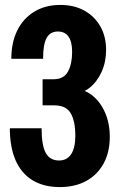

<svg xmlns="http://www.w3.org/2000/svg" viewBox="-20 -750 488 780"><path d="M223 10Q158 10 112.5 -17.5Q67 -45 43.5 -98.5Q20 -152 20 -229H149Q149 -159 166 -128.5Q183 -98 220 -98Q252 -98 269 -123.5Q286 -149 286 -199Q286 -257 267.5 -289.5Q249 -322 200 -322H153V-428H197Q239 -428 256 -459Q273 -490 273 -539Q273 -580 258.5 -601Q244 -622 215 -622Q184 -622 169.5 -596Q155 -570 155 -511H26Q26 -578 50.5 -627Q75 -676 120 -703Q165 -730 225 -730Q281 -730 322.5 -707Q364 -684 387.5 -643Q411 -602 411 -547Q411 -498 392.5 -457.5Q374 -417 343.5 -393Q313 -369 275 -369V-390Q318 -390 352 -364.5Q386 -339 406 -294.5Q426 -250 426 -194Q426 -132 401 -86Q376 -40 330.5 -15Q285 10 223 10Z"/></svg>

Font: Instrument Sans Condensed
Style: Bold
Weight: 700
Width: 3
Designer: Rodrigo Fuenzalida
Foundry: fragTYPE
Version: Version 1.000;gftools[0.9.28]